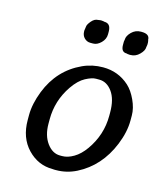

<svg xmlns="http://www.w3.org/2000/svg" viewBox="-103 -757 701 829"><g transform="rotate(15 247.0 -342.5)"><path d="M225.6 -70.8H235.4Q259.8 -70.8 286.6 -86.7Q313.5 -102.5 336.4 -134.8Q386.7 -206.1 386.7 -291.5V-306.6Q386.7 -365.7 362.8 -398.4Q338.9 -431.2 304.7 -431.2H290Q272 -431.2 243.9 -416.3Q215.8 -401.4 189.9 -363.8Q142.1 -293.9 142.1 -210.4V-190.4Q142.1 -138.2 166.7 -104.5Q191.4 -70.8 225.6 -70.8ZM261.2 -678.2Q290.5 -678.2 290.5 -641.6V-629.9Q290.5 -608.4 273.7 -591.6Q256.8 -574.7 238.3 -574.7H226.1Q210.4 -574.7 199 -586.2Q187.5 -597.7 187.5 -616.2V-619.6L189.9 -636.2Q189.9 -646 203.6 -662.4Q217.3 -678.7 232.9 -678.7L243.2 -680.2H250L251.5 -679.7H254.9Q260.3 -678.2 261.2 -678.2ZM466.3 -630.9 464.4 -618.7Q464.4 -603.5 447 -586.2Q429.7 -568.8 407.2 -568.8H400.4L398.9 -569.3H395.5Q391.1 -570.8 389.2 -570.8Q364.7 -570.8 364.7 -602.1V-617.2Q366.2 -623 366.2 -626Q366.2 -643.1 383.5 -660.4Q400.9 -677.7 424.8 -677.7H428.2Q463.9 -677.7 463.9 -652.3Q465.3 -647.9 465.3 -647.5L466.3 -639.6ZM480.5 -317.9V-295.4Q480.5 -244.1 457 -186Q412.1 -75.7 315.4 -26.9Q272.5 -5.4 225.1 -5.4H217.3L210 -5.9Q144.5 -5.9 97.9 -54.7Q51.3 -103.5 51.3 -182.6V-205.1Q51.3 -254.9 74.2 -313.5Q116.7 -421.4 216.8 -467.3Q259.3 -486.8 307.6 -486.8Q375.5 -486.8 424.8 -442.4Q447.3 -421.9 463.9 -386Q480.5 -350.1 480.5 -317.9Z"/></g></svg>

Font: Averia Libre
Style: Italic
Weight: 400
Italic angle: -7.90001°
Version: Version 1.002